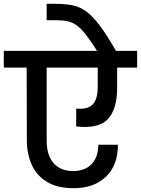

<svg xmlns="http://www.w3.org/2000/svg" viewBox="-44 -1007 740 1008"><path d="M342 -19Q259 -19 204.5 -51Q150 -83 123.5 -140Q97 -197 97 -272L96 -652H-24V-740H676V-652H571V-547Q571 -435 523 -382.5Q475 -330 356 -343V-437Q416 -431 442.5 -458.5Q469 -486 469 -550V-652H201V-269Q201 -193 237 -151Q273 -109 340 -109Q402 -109 437 -145.5Q472 -182 472 -247H575Q575 -139 512 -79Q449 -19 342 -19ZM468 -736Q432 -793 406 -826Q380 -859 357 -875Q334 -891 308 -896Q282 -901 246 -901H201V-987H244Q296 -987 335 -979.5Q374 -972 408 -947.5Q442 -923 480 -872.5Q518 -822 567 -736Z"/></svg>

Font: Poppins Medium
Style: Regular
Weight: 500
Designer: Ninad Kale (Devanagari), Jonny Pinhorn (Latin)
Version: Version 5.002